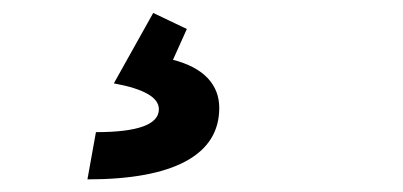

<svg xmlns="http://www.w3.org/2000/svg" viewBox="-20 -44 626 298"><path d="M115.7 234.4 128.9 161.1Q226.6 161.1 226.6 125.5Q226.6 98.1 156.7 85.4L217.8 -23.9L270 1L248.5 48.8Q284.2 58.1 302.2 77.1Q320.3 96.2 320.3 123.5Q320.3 178.2 268.3 206.3Q216.3 234.4 115.7 234.4Z"/></svg>

Font: Cascadia Code PL
Style: Italic
Weight: 400
Italic angle: -10°
Monospace: yes
Designer: Aaron Bell
Foundry: Saja Typeworks
Version: Version 2404.023